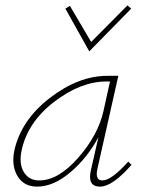

<svg xmlns="http://www.w3.org/2000/svg" viewBox="-20 -690 537 714"><path d="M468 -658 312 -499 223 -658 240 -668 319 -534 454 -670ZM457 -89 469 -77Q398 4 352 4Q304 4 318 -57L346 -180Q305 -103 242 -49.5Q179 4 118 4Q69 4 45.5 -34.5Q22 -73 33 -129Q58 -243 165 -325.5Q272 -408 379 -408H420L342 -61Q333 -19 361 -19Q394 -19 457 -89ZM126 -19Q197 -19 271 -103.5Q345 -188 365 -278L389 -387H376Q280 -387 181 -311Q82 -235 60 -129Q50 -80 69 -49.5Q88 -19 126 -19Z"/></svg>

Font: EauTestText Extralight
Style: Italic
Weight: 250
Italic angle: -12°
Designer: Christian Thalmann (Catharsis Fonts)
Version: Version 0.001;PS 000.001;hotconv 1.0.88;makeotf.lib2.5.64775